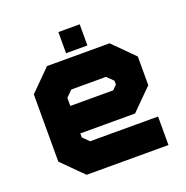

<svg xmlns="http://www.w3.org/2000/svg" viewBox="-122 -783 869 896"><g transform="rotate(-20 313.0 -335.5)"><path d="M468.5 -540 571.5 -437V-294.5L468.5 -191.5H196.5V-172L227 -141.5H564.5V0H158L55 -103V-437L158 -540ZM432 -471 496 -408V-315L443 -262H124.5V-403L193.5 -471ZM432 -471H193.5L124.5 -403V-137L189.5 -73H502H189.5L124.5 -137V-262H443L496 -315V-408ZM399.5 -398.5H227L196.5 -368V-328H409.5L430.5 -349V-368ZM262 -566V-671H368V-566ZM314.5 -611H314V-625H314.5Z"/></g></svg>

Font: Tourney Black
Style: Regular
Weight: 900
Version: Version 1.015